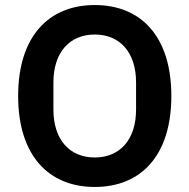

<svg xmlns="http://www.w3.org/2000/svg" viewBox="-20 -730 752 762"><path d="M356 12C540 12 660 -113 660 -349C660 -585 540 -710 356 -710C173 -710 52 -585 52 -349C52 -113 173 12 356 12ZM356 -105C256 -105 192 -176 192 -295V-403C192 -522 256 -593 356 -593C456 -593 520 -522 520 -403V-295C520 -176 456 -105 356 -105Z"/></svg>

Font: Braiins Sans SemiBold
Style: Regular
Weight: 600
Designer: Mike Abbink, Paul van der Laan, Pieter van Rosmalen, Jiri Chlebus, Lubos Buracinsky
Foundry: Bold Monday, Sudetype
Version: Version 1.000;hotconv 1.0.109;makeotfexe 2.5.65596